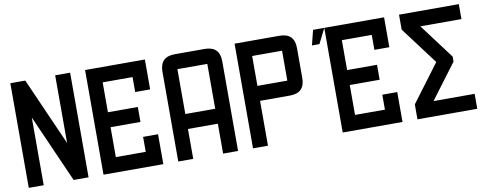

<svg xmlns="http://www.w3.org/2000/svg" viewBox="-70 -1228 4014 1581"><g transform="rotate(-10 1937.5 -437.5)"><path d="M437.5 -309.1V-875H562.5V0H437.5L187.5 -565.9V0H62.5V-875H187.5Z M1062.5 -500V-375H812.5V-125H1062.5V-250H1187.5V0H687.5V-875H1187.5V-625H1062.5V-750H812.5V-500Z M1437.5 -250V0H1312.5V-750Q1312.5 -875 1437.5 -875H1687.5Q1812.5 -875 1812.5 -750V0H1687.5V-250ZM1437.5 -375H1687.5V-750H1437.5Z M2062.5 -375V0H1937.5V-875H2312.5Q2437.5 -875 2437.5 -750V-500Q2437.5 -375 2312.5 -375ZM2062.5 -500H2312.5V-750H2062.5Z M2625 -750H2562.5L2593.8 -875H2687.5ZM3062.5 -500V-375H2812.5V-125H3062.5V-250H3187.5V0H2687.5V-875H3187.5V-625H3062.5V-750H2812.5V-500Z M3812.5 -875V-750H3468.8L3687.5 -458.5V-416.5L3468.8 -125H3812.5V0H3312.5V-125L3546.9 -438L3312.5 -750V-875Z"/></g></svg>

Font: Oldtimer
Style: Regular
Weight: 400
Designer: GGBotNet
Foundry: GGBotNet
Version: 1.00